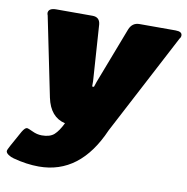

<svg xmlns="http://www.w3.org/2000/svg" viewBox="-111 -578 850 872"><g transform="rotate(10 314.0 -141.5)"><path d="M-30.8 172.5Q-30.8 166.7 -19.2 145.8L20 75Q32.5 54.2 41.7 54.2Q47.5 54.2 69.2 64.6Q90.8 75 113.3 75Q150.8 75 170 57.5Q189.2 40 207.5 2.5Q138.3 -13.3 120 -100L45 -466.7Q42.5 -471.7 42.5 -477.5V-479.2Q45 -500 79.2 -500H245.8Q279.2 -500 282.5 -466.7L300 -208.3V-183.3H304.2H308.3L316.7 -208.3L415.8 -466.7Q429.2 -500 462.5 -500H629.2Q659.2 -500 659.2 -481.7Q659.2 -473.3 653.3 -466.7L408.3 0Q314.2 216.7 124.2 216.7Q67.5 216.7 5.8 200Q-7.5 196.7 -19.2 188.8Q-30.8 180.8 -30.8 172.5Z"/></g></svg>

Font: BoonTook Mon
Style: Italic
Weight: 400
Italic angle: -9°
Designer: Sungsit Sawaiwan
Foundry: FontUni
Version: Version 3.0